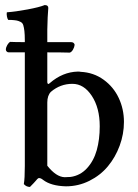

<svg xmlns="http://www.w3.org/2000/svg" viewBox="-20 -719 541 751"><path d="M179.2 -359.9Q165 -345.7 165 -317.9V-70.8Q199.7 -26.9 232.9 -25.9Q236.8 -25.9 244.4 -26.4Q252 -26.9 255.9 -26.9Q293.9 -32.2 320.3 -61Q346.7 -89.8 358.4 -131.6Q370.1 -173.3 370.1 -225.1Q370.1 -296.9 339.1 -344Q308.1 -391.1 263.2 -391.1Q215.8 -391.1 179.2 -359.9ZM165 -514.2V-397Q166.5 -385.7 174.8 -394Q225.1 -437.5 284.2 -439Q293 -439 295.9 -438Q346.2 -435.5 385.3 -407.2Q424.3 -378.9 444.6 -335.4Q464.8 -292 464.8 -242.2Q464.8 -194.3 448 -148.9Q431.2 -103.5 401.9 -68.4Q372.6 -33.2 329.6 -11.7Q286.6 9.8 237.8 9.8Q179.7 8.3 148.9 -15.1Q137.7 -24.4 129.9 -22Q125.5 -19 121.1 -13.2Q115.2 -5.9 97.2 12.2Q83 12.2 73.2 1Q77.1 -20.5 77.1 -69.8V-129.9V-514.2H14.2Q9.3 -514.2 6.1 -517.6Q2.9 -521 2.9 -524.9Q2.9 -533.2 8.5 -543Q14.2 -552.7 20 -555.2Q39.1 -554.2 77.1 -554.2V-561Q77.1 -584 75.4 -597.9Q73.7 -611.8 71 -620.6Q68.4 -629.4 60.5 -633.3Q52.7 -637.2 45.7 -638.7Q38.6 -640.1 22.9 -641.1H12.2Q8.8 -645.5 7.1 -654.8Q5.4 -664.1 6.8 -670.9Q41 -673.3 87.9 -682.1Q134.8 -690.9 154.8 -699.2Q168.9 -699.2 168.9 -688Q166 -656.2 165 -603V-554.2H257.8Q269.5 -554.2 272 -543.9Q271 -534.2 265.4 -524.7Q259.8 -515.1 252.9 -513.2Q224.1 -514.2 165 -514.2Z"/></svg>

Font: Common Serif News
Style: Regular
Weight: 450
Designer: Philipp H. Poll, Khaled Hosny
Foundry: Stefan Peev, Context Ltd.
Version: Version 1.026